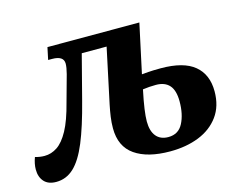

<svg xmlns="http://www.w3.org/2000/svg" viewBox="-114 -659 993 791"><g transform="rotate(-15 382.5 -263.0)"><path d="M36 10Q2 10 -15.5 -9.5Q-33 -29 -33 -61Q-33 -85 -23 -112Q-13 -109 -3 -107.5Q7 -106 17 -106Q46 -106 71.5 -123Q97 -140 119.5 -181Q142 -222 161 -296L192 -408Q199 -435 199 -451Q199 -484 150 -484H133L144 -536H536L491 -327Q522 -330 541.5 -330.5Q561 -331 572 -331Q669 -331 715.5 -292.5Q762 -254 762 -182Q762 -119 730.5 -76Q699 -33 645 -11.5Q591 10 522 10Q426 10 372 -27.5Q318 -65 318 -143Q318 -167 321.5 -191.5Q325 -216 330 -240L380 -475H274L225 -286Q198 -181 171 -116Q144 -51 111.5 -20.5Q79 10 36 10ZM530 -49Q573 -49 592.5 -86.5Q612 -124 612 -179Q612 -226 592.5 -248Q573 -270 535 -270Q507 -270 479 -266Q469 -219 464.5 -186.5Q460 -154 460 -134Q460 -93 478 -71Q496 -49 530 -49Z"/></g></svg>

Font: Noto Serif SemiCondensed
Style: Bold Italic
Weight: 700
Width: 4
Italic angle: -12°
Designer: Monotype Design Team
Foundry: Monotype Imaging Inc.
Version: Version 2.014